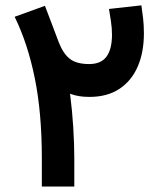

<svg xmlns="http://www.w3.org/2000/svg" viewBox="-20 -679 584 699"><path d="M132.3 -103.5V0H250.5V-102.1Q250.5 -154.9 246.7 -215.3Q243 -275.7 235 -337.7Q252.9 -331.3 269.1 -328.8Q285.4 -326.2 305.7 -326.2Q370.1 -326.2 414.2 -355.1Q458.3 -384.1 481.1 -436Q503.9 -488 503.9 -557.6Q503.9 -587 501 -612Q498 -636.9 494.7 -659.5L376.8 -646.4Q380.1 -626.3 383.9 -601.6Q387.7 -577 387.7 -552.7Q387.7 -499.6 367.6 -472.7Q347.6 -445.8 304.7 -445.8Q258.7 -445.8 234.4 -464.7Q210.1 -483.6 194.1 -524.7Q181.6 -558.1 168.9 -591.4Q156.2 -624.7 143.6 -657.8L33.3 -617.9Q81.2 -520.4 106.7 -394Q132.3 -267.7 132.3 -103.5Z"/></svg>

Font: Vazir Variable Regular
Style: Regular
Weight: 400
Designer: Saber Rastikerdar
Foundry: Saber Rastikerdar
Version: Version 30.1.0